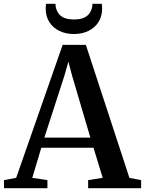

<svg xmlns="http://www.w3.org/2000/svg" viewBox="-40 -982 756 1002"><path d="M44.5 -54 287 -748H408L635.5 -53.5L696.5 -42V0H420V-42L496 -54L448 -211H175.5L128.5 -54L207.5 -42V0H-19L-19.5 -42ZM431.5 -264 336.5 -586 317 -660 295.5 -585 191.5 -264ZM346 -804.5Q302.5 -804.5 269.2 -821Q236 -837.5 217.2 -867.2Q198.5 -897 198.5 -937.5Q198.5 -944 199 -950Q199.5 -956 200.5 -962H249.5Q249.5 -958.5 250 -954.2Q250.5 -950 251 -945.5Q254.5 -928 264.5 -913Q274.5 -898 294.2 -889.2Q314 -880.5 346 -880.5Q378 -880.5 397.5 -889.2Q417 -898 427.2 -912.8Q437.5 -927.5 441 -945.5Q442 -950 442 -954.2Q442 -958.5 442 -962H491Q492 -956 492.5 -950.2Q493 -944.5 493 -937.5Q493 -897.5 474.2 -867.5Q455.5 -837.5 422.2 -821Q389 -804.5 346 -804.5Z"/></svg>

Font: Merriweather 60pt SemiBold
Style: Regular
Weight: 600
Version: Version 2.100